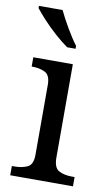

<svg xmlns="http://www.w3.org/2000/svg" viewBox="-87 -811 494 856"><g transform="rotate(10 160.0 -383.0)"><path d="M23 0V-42H36Q69 -42 93.5 -53.5Q118 -65 118 -109V-426Q118 -470 93.5 -482Q69 -494 36 -494H33V-536H212V-114Q212 -67 236 -54.5Q260 -42 294 -42H307V0ZM174 -606Q148 -624 116 -652.5Q84 -681 57.5 -710Q31 -739 18 -756V-766H125Q141 -732 165.5 -690Q190 -648 212 -619V-606Z"/></g></svg>

Font: Noto Serif Dives Akuru
Style: Regular
Weight: 400
Designer: Fernando Caro
Foundry: Fernando Caro
Version: Version 2.000; ttfautohint (v1.8.4.7-5d5b)